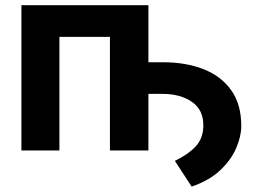

<svg xmlns="http://www.w3.org/2000/svg" viewBox="-20 -565 966 721"><path d="M60.4 0V-545.5H537.3V-331.3H591.3Q678.3 -331.3 744.7 -305Q811.1 -278.8 848.5 -225.9Q886 -172.9 886 -92.3Q886 -53.3 867 -8.9Q848 35.5 807 74.2Q766 112.9 699.6 135.7L636.7 39.1Q685.7 15.6 714.3 -14.6Q742.9 -44.7 743.6 -92.3Q744.3 -152.7 700.6 -182.5Q657 -212.4 591.3 -212.4H537.3V0H392.8V-426.5H203.1V0Z"/></svg>

Font: Inter UI
Style: Bold
Weight: 700
Designer: Rasmus Andersson
Foundry: rsms
Version: 3.2;8d6f07862